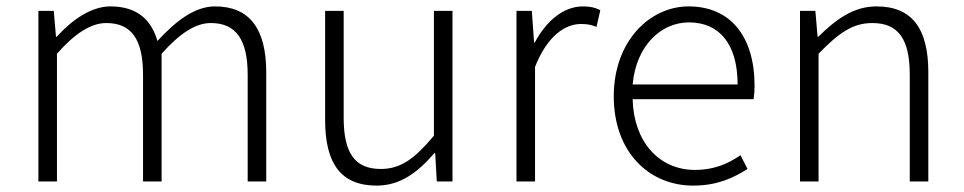

<svg xmlns="http://www.w3.org/2000/svg" viewBox="-20 -567 3013 600"><path d="M100 0H158V-399C214 -463 265 -495 312 -495C391 -495 427 -444 427 -333V0H485V-399C542 -463 591 -495 639 -495C717 -495 754 -444 754 -333V0H812V-341C812 -478 759 -547 652 -547C590 -547 532 -504 472 -439C453 -504 410 -547 325 -547C265 -547 205 -505 157 -452H155L148 -533H100Z M1157 13C1231 13 1285 -28 1337 -88H1340L1345 0H1394V-533H1336V-143C1276 -71 1232 -39 1170 -39C1088 -39 1054 -90 1054 -199V-533H996V-192C996 -55 1046 13 1157 13Z M1594 0H1652V-358C1691 -457 1748 -492 1795 -492C1816 -492 1826 -490 1844 -483L1856 -535C1839 -544 1823 -547 1802 -547C1740 -547 1687 -501 1651 -434H1649L1642 -533H1594Z M2146 13C2223 13 2273 -12 2316 -39L2294 -82C2254 -54 2209 -36 2152 -36C2037 -36 1960 -127 1957 -257H2335C2337 -270 2338 -284 2338 -299C2338 -455 2261 -547 2132 -547C2011 -547 1898 -439 1898 -266C1898 -91 2009 13 2146 13ZM1957 -303C1968 -425 2046 -497 2133 -497C2226 -497 2285 -432 2285 -303Z M2480 0H2538V-399C2600 -463 2644 -495 2706 -495C2788 -495 2823 -444 2823 -333V0H2881V-341C2881 -478 2830 -547 2719 -547C2646 -547 2591 -505 2537 -452H2535L2528 -533H2480Z"/></svg>

Font: Noto Sans CJK JP Light
Style: Regular
Weight: 300
Designer: Ryoko NISHIZUKA (kana & ideographs); Paul D. Hunt (Latin, Greek & Cyrillic); Wenlong ZHANG (bopomofo); Sandoll Communica
Foundry: Adobe Systems Incorporated
Version: Version 1.004;PS 1.004;hotconv 1.0.82;makeotf.lib2.5.63406